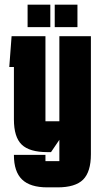

<svg xmlns="http://www.w3.org/2000/svg" viewBox="-20 -655 432 828"><path d="M216 -538V-635H314V-538ZM99 -538V-635H197V-538ZM184 1Q107 1 73.5 -31.5Q40 -64 40 -140V-366H20L30 -499H176V-132H236V-499H372V10Q372 86 338.5 119.5Q305 153 228 153H184Q110 153 75 119Q40 85 40 14V13H176V40H236V-52L200 1Z"/></svg>

Font: Karantina
Style: Bold
Weight: 700
Designer: Rony Koch
Foundry: Rony Koch
Version: Version 1.000; ttfautohint (v1.8.3)